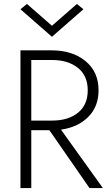

<svg xmlns="http://www.w3.org/2000/svg" viewBox="-20 -956 563 976"><path d="M244 -825 371 -936 404 -909 244 -769 84 -909 117 -936ZM139 -294V0H84V-700H244Q348 -700 414.5 -645.5Q481 -591 481 -497Q481 -414 428.5 -361.5Q376 -309 290 -297L503 0H435L231 -294ZM139 -343H244Q327 -343 376.5 -383Q426 -423 426 -497Q426 -571 376 -611Q326 -651 244 -651H139Z"/></svg>

Font: Renner* Light
Style: Light
Weight: 300
Version: Version 003.000 ; ttfautohint (v0.97) -l 8 -r 50 -G 200 -x 1